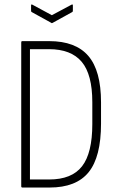

<svg xmlns="http://www.w3.org/2000/svg" viewBox="-20 -839 527 859"><path d="M80 0Q75 0 75 -6V-649Q75 -655 79 -655H200Q318 -655 375 -589Q432 -523 432 -381V-286Q432 -137 376.5 -68.5Q321 0 202 0ZM114 -36H200Q301 -36 347 -95Q393 -154 393 -284V-382Q393 -506 345.5 -562.5Q298 -619 199 -619H114ZM209 -737 122 -785Q119 -786 119 -792V-815Q119 -821 125 -818L212 -771L300 -818Q306 -821 306 -815V-792Q306 -786 303 -785L216 -737Q212 -734 209 -737Z"/></svg>

Font: Sofia Sans Condensed ExtraLight
Style: Regular
Weight: 250
Version: Version 4.100